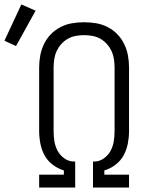

<svg xmlns="http://www.w3.org/2000/svg" viewBox="-78 -843 698 863"><path d="M98 0V-58H209V-77Q182 -85 159 -102.5Q136 -120 122.5 -144.5Q109 -169 103.5 -197.5Q98 -226 98 -254V-540Q98 -567 103 -594Q108 -621 120 -645.5Q132 -670 151 -689.5Q170 -709 194.5 -721.5Q219 -734 246 -738.5Q273 -743 300 -743Q327 -743 354 -738.5Q381 -734 405.5 -721.5Q430 -709 449 -689.5Q468 -670 480 -645.5Q492 -621 497 -594Q502 -567 502 -540V-254Q502 -226 496.5 -197.5Q491 -169 477.5 -144.5Q464 -120 441 -102.5Q418 -85 391 -77V-58H502V0H340V-117H349Q371 -118 390 -132Q409 -146 419.5 -166Q430 -186 433.5 -208.5Q437 -231 437 -254V-540Q437 -559 434 -578Q431 -597 423 -614Q415 -631 402.5 -645Q390 -659 373.5 -668.5Q357 -678 338 -681.5Q319 -685 300 -685Q281 -685 262 -681.5Q243 -678 226.5 -668.5Q210 -659 197.5 -645Q185 -631 177 -614Q169 -597 166 -578Q163 -559 163 -540V-254Q163 -231 166.5 -208.5Q170 -186 180.5 -166Q191 -146 210 -132Q229 -118 251 -117H260V0ZM-6 -636 -58 -660 18 -823 82 -795Z"/></svg>

Font: Iosevka Curly Slab LtEx
Style: Regular
Weight: 300
Width: 7
Monospace: yes
Designer: Belleve Invis
Foundry: Belleve Invis
Version: Version 11.1.0; ttfautohint (v1.8.3)